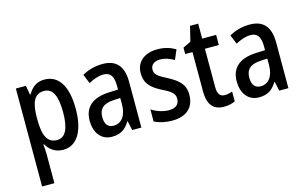

<svg xmlns="http://www.w3.org/2000/svg" viewBox="-104 -948 2369 1477"><g transform="rotate(-15 1080.5 -209.5)"><path d="M298 -550C239 -550 198 -522 167 -467H162L149 -540H69V240H167V10C167 -11 165 -40 162 -70H167C195 -21 240 10 301 10C408 10 474 -91 474 -270C474 -454 409 -550 298 -550ZM273 -466C343 -466 373 -398 373 -270C373 -142 341 -75 274 -75C198 -75 167 -136 167 -266V-286C168 -410 199 -466 273 -466Z M761 -550C700 -550 644 -534 598 -507L628 -434C670 -456 709 -470 747 -470C800 -470 826 -437 826 -360V-329L754 -326C623 -321 553 -262 553 -153C553 -60 601 10 689 10C757 10 797 -17 832 -74H835L851 0H924V-363C924 -486 873 -550 761 -550ZM773 -259 826 -262V-210C826 -120 784 -69 723 -69C680 -69 654 -96 654 -155C654 -220 689 -255 773 -259Z M1346 -150C1346 -234 1296 -273 1220 -314C1145 -352 1122 -370 1122 -408C1122 -445 1150 -469 1198 -469C1237 -469 1274 -455 1308 -435L1341 -512C1297 -537 1251 -550 1197 -550C1095 -550 1027 -495 1027 -405C1027 -320 1074 -280 1152 -240C1228 -203 1248 -181 1248 -144C1248 -100 1220 -74 1165 -74C1116 -74 1063 -93 1027 -117V-21C1064 -2 1110 10 1169 10C1280 10 1346 -46 1346 -150Z M1610 -75C1570 -75 1553 -101 1553 -154V-459H1664V-540H1553V-659H1488L1459 -540L1396 -510V-459H1454V-147C1454 -36 1500 10 1581 10C1615 10 1647 3 1670 -9V-87C1651 -80 1630 -75 1610 -75Z M1932 -550C1871 -550 1815 -534 1769 -507L1799 -434C1841 -456 1880 -470 1918 -470C1971 -470 1997 -437 1997 -360V-329L1925 -326C1794 -321 1724 -262 1724 -153C1724 -60 1772 10 1860 10C1928 10 1968 -17 2003 -74H2006L2022 0H2095V-363C2095 -486 2044 -550 1932 -550ZM1944 -259 1997 -262V-210C1997 -120 1955 -69 1894 -69C1851 -69 1825 -96 1825 -155C1825 -220 1860 -255 1944 -259Z"/></g></svg>

Font: Noto Sans Arabic Cond Med
Style: Regular
Weight: 500
Width: 3
Designer: Monotype Design Team, Nadine Chahine, Nizar Qandah and Khaled Hosny
Foundry: Monotype Imaging Inc.
Version: Version 2.012